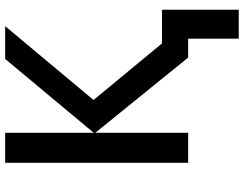

<svg xmlns="http://www.w3.org/2000/svg" viewBox="-121 -633 951 749"><g transform="rotate(-90 354.5 -258.5)"><path d="M627 -713.9 338.9 -369.1 559.6 -102.1H690.9V197.3H578.1V0H504.4L210.9 -362.3V0H93.8V-713.9H210.9V-368.2L499 -713.9Z"/></g></svg>

Font: Open Sans SemiBold
Style: Regular
Weight: 600
Designer: Monotype Design Team
Foundry: Monotype Imaging Inc.
Version: Version 3.003; ttfautohint (v1.8.4)